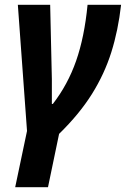

<svg xmlns="http://www.w3.org/2000/svg" viewBox="-20 -566 522 796"><path d="M43 210 92 -23 54 -546H188L195 -238Q195 -214 195 -184.5Q195 -155 195 -135H199Q261 -215 295.5 -313.5Q330 -412 343 -546H482Q470 -440 441.5 -349.5Q413 -259 361 -176Q309 -93 225 -11L179 210Z"/></svg>

Font: Noto Sans SemiCondensed
Style: Bold Italic
Weight: 700
Width: 4
Italic angle: -12°
Designer: Monotype Design Team
Foundry: Monotype Imaging Inc.
Version: Version 2.013; ttfautohint (v1.8.4.7-5d5b)